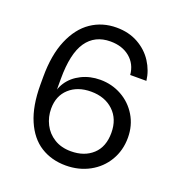

<svg xmlns="http://www.w3.org/2000/svg" viewBox="-127 -797 854 914"><g transform="rotate(20 300.0 -340.0)"><path d="M61 -310V-350Q61 -461 93.5 -537.5Q126 -614 182 -652Q238 -690 310 -690Q372 -690 419.5 -663.5Q467 -637 495 -593.5Q523 -550 529 -500H447Q442 -554 403.5 -586Q365 -618 305 -618Q226 -618 184.5 -558Q143 -498 143 -370V-270H136Q136 -314 160 -350.5Q184 -387 227 -408.5Q270 -430 322 -430Q381 -430 430.5 -402.5Q480 -375 509.5 -326Q539 -277 539 -215Q539 -151 508.5 -99.5Q478 -48 424.5 -19Q371 10 305 10Q233 10 178 -24.5Q123 -59 92 -131Q61 -203 61 -310ZM457 -210Q457 -280 413.5 -321Q370 -362 300 -362Q232 -362 190 -324Q148 -286 148 -221Q148 -179 166.5 -142.5Q185 -106 220.5 -84Q256 -62 305 -62Q373 -62 415 -100.5Q457 -139 457 -210Z"/></g></svg>

Font: TASA Orbiter VF Text
Style: Regular
Weight: 400
Designer: Weizhong Zhang
Foundry: 本地遙控
Version: Version 1.001;Glyphs 3.2 (3192)